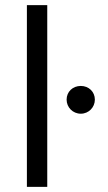

<svg xmlns="http://www.w3.org/2000/svg" viewBox="-20 -726 420 746"><path d="M163.6 -706.1H84.5V0H163.6ZM238.8 -338.9C238.8 -309.1 262.7 -284.2 293.9 -284.2C324.7 -284.2 348.6 -309.1 348.6 -338.9C348.6 -369.6 324.7 -392.1 293.9 -392.1C262.7 -392.1 238.8 -369.6 238.8 -338.9Z"/></svg>

Font: Estedad Regular
Style: Regular
Weight: 400
Designer: Amin Abedi
Version: Version 7.3